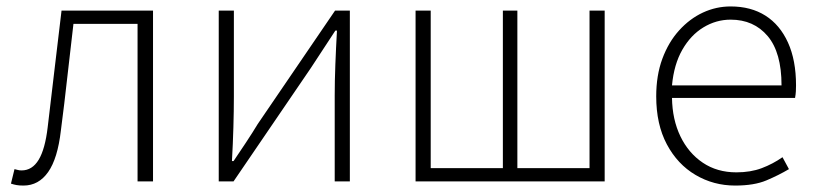

<svg xmlns="http://www.w3.org/2000/svg" viewBox="-20 -563 2533 596"><path d="M53 13Q40 13 31.5 11.5Q23 10 14 7L25 -38Q30 -37 35 -35.5Q40 -34 47 -34Q80 -34 100 -67Q120 -100 128 -168Q139 -259 149.5 -349.5Q160 -440 171 -530H455V0H407V-489H208Q198 -406 189 -324Q180 -242 169 -158Q159 -71 129.5 -29Q100 13 53 13Z M659 0V-530H706V-263Q706 -220 704.5 -168Q703 -116 700 -63H705Q722 -88 743.5 -120.5Q765 -153 780 -178L1020 -530H1066V0H1019V-267Q1019 -311 1021 -363Q1023 -415 1026 -468H1021Q1005 -443 983 -410Q961 -377 945 -352L705 0Z M1270 0V-530H1317V-41H1541V-530H1586V-41H1810V-530H1857V0Z M2262 13Q2195 13 2139 -20Q2083 -53 2050 -115Q2017 -177 2017 -264Q2017 -329 2036 -380.5Q2055 -432 2088 -468.5Q2121 -505 2162 -524Q2203 -543 2248 -543Q2311 -543 2356 -514.5Q2401 -486 2426 -431Q2451 -376 2451 -298Q2451 -289 2450.5 -279.5Q2450 -270 2448 -259H2066Q2067 -192 2092 -140Q2117 -88 2161.5 -58Q2206 -28 2266 -28Q2310 -28 2344.5 -41Q2379 -54 2409 -75L2429 -38Q2397 -19 2359 -3Q2321 13 2262 13ZM2066 -298H2406Q2406 -400 2363 -451Q2320 -502 2248 -502Q2203 -502 2163.5 -478Q2124 -454 2098 -408.5Q2072 -363 2066 -298Z"/></svg>

Font: Noto Sans SC ExtraLight
Style: Regular
Weight: 250
Designer: Ryoko NISHIZUKA 西塚涼子 (kana, bopomofo & ideographs); Paul D. Hunt (Latin, Greek & Cyrillic); Sandoll Communications 산돌커뮤니
Foundry: Adobe
Version: Version 2.004-H2;hotconv 1.0.118;makeotfexe 2.5.65603